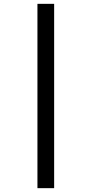

<svg xmlns="http://www.w3.org/2000/svg" viewBox="-20 -889 457 1000"><path d="M175 -869H262V91H175Z"/></svg>

Font: Merriweather Light 18pt SemiBold
Style: Italic
Weight: 600
Italic angle: -7.8°
Version: Version 2.101